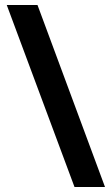

<svg xmlns="http://www.w3.org/2000/svg" viewBox="-20 -741 447 768"><path d="M130 -721H7L278 7H400Z"/></svg>

Font: Noto Sans Hebrew Condensed
Style: Bold
Weight: 700
Width: 3
Designer: Monotype Design Team
Foundry: Monotype Imaging Inc.
Version: Version 2.004